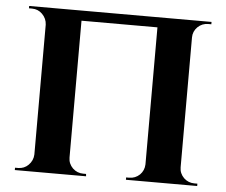

<svg xmlns="http://www.w3.org/2000/svg" viewBox="-51 -758 962 816"><g transform="rotate(5 430.5 -350.0)"><path d="M515 0V-10H528Q554 -10 573 -28Q591 -46 592 -72V-657H268V-73Q268 -47 287 -28Q306 -10 332 -10H344L345 0H41V-10H54Q80 -10 98 -28Q117 -47 118 -73V-627Q117 -653 98 -672Q80 -690 54 -690H41V-700H819V-690H806Q780 -690 761 -672Q742 -653 742 -627V-73Q742 -47 761 -28Q780 -10 806 -10H819V0Z"/></g></svg>

Font: Cinzel Bold(RUS BY LYAJKA)
Style: Regular
Weight: 700
Designer: Natanael Gama
Version: Version 1.001;PS 001.001;hotconv 1.0.56;makeotf.lib2.0.21325